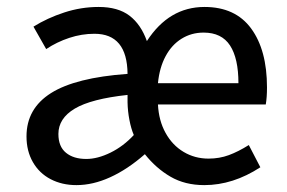

<svg xmlns="http://www.w3.org/2000/svg" viewBox="-20 -520 825 552"><path d="M263.7 -500Q319.3 -500 352.3 -474.9Q385.3 -449.7 402.3 -401.9Q465.8 -500 567.9 -500Q656.7 -500 702.1 -438Q747.6 -376 747.6 -268.6Q747.6 -240.2 744.1 -219.7H434.1Q436.5 -172.9 456.1 -137.7Q475.6 -102.5 507.8 -83.3Q540 -64 579.6 -64Q610.8 -64 637.9 -74Q665 -84 695.3 -103L728.5 -39.1Q649.9 12.2 567.4 12.2Q511.7 12.2 470.2 -12Q428.7 -36.1 396.5 -76.7Q346.2 -32.7 296.6 -10.3Q247.1 12.2 199.7 12.2Q158.2 12.2 125.5 -4.9Q92.8 -22 74.5 -54Q56.2 -85.9 56.2 -127.9Q56.2 -208 126.7 -252.4Q197.3 -296.9 346.7 -307.6Q345.7 -422.9 251.5 -422.9Q214.8 -422.9 179.2 -411.1Q143.6 -399.4 112.8 -378.9L76.2 -443.4Q116.2 -468.3 164.6 -484.1Q212.9 -500 263.7 -500ZM565.4 -426.3Q530.3 -426.3 502 -408.7Q473.6 -391.1 456.1 -358.4Q438.5 -325.7 434.1 -280.8H665.5Q665.5 -352.1 641.4 -389.2Q617.2 -426.3 565.4 -426.3ZM364.7 -131.8Q356.9 -149.9 352.1 -175Q347.2 -200.2 346.7 -225.6V-247.1Q242.2 -235.8 195.1 -207.8Q147.9 -179.7 147.9 -134.8Q147.9 -98.6 169.7 -80.8Q191.4 -63 228 -63Q260.7 -63 297.9 -81.3Q335 -99.6 364.7 -131.8Z"/></svg>

Font: Varta SemiBold
Style: Regular
Weight: 600
Designer: Joana Correia, Viktoriya Grabowska, Eben Sorkin
Foundry: Sorkin Type
Version: Version 1.003; ttfautohint (v1.3) -l 8 -r 24 -G 200 -x 12 -H